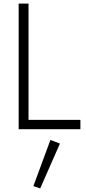

<svg xmlns="http://www.w3.org/2000/svg" viewBox="-20 -720 482 1070"><path d="M84 -700H139V-52H428V0H84ZM261 60 314 80 204 330 166 317Z"/></svg>

Font: Jost* Light
Style: Regular
Weight: 300
Version: Version 3.7